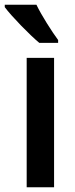

<svg xmlns="http://www.w3.org/2000/svg" viewBox="-44 -786 315 806"><path d="M109 -766H-24V-756C4 -718 81 -639 121 -606H200V-618C174 -653 130 -722 109 -766ZM183 0V-543H68V0Z"/></svg>

Font: Noto Sans Gurmukhi UI Condensed SemiBold
Style: Regular
Weight: 600
Width: 3
Designer: Jelle Bosma - Monotype Design Team
Foundry: Monotype Imaging Inc.
Version: Version 2.004